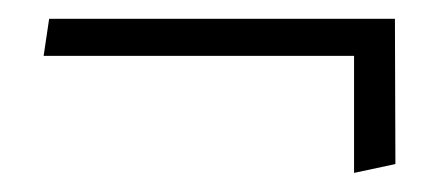

<svg xmlns="http://www.w3.org/2000/svg" viewBox="-20 -344 468 202"><path d="M352.5 -285.2V-162.1L396 -171.4L395.5 -324.2H31.7L25.9 -285.2Z"/></svg>

Font: Neuton Light
Style: Regular
Weight: 300
Designer: Brian M Zick
Foundry: Brian M Zick
Version: Version 1.560